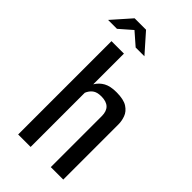

<svg xmlns="http://www.w3.org/2000/svg" viewBox="-277 -849 915 915"><g transform="rotate(45 180.0 -392.0)"><path d="M48 -629H132V-422Q147 -447 171.5 -460.5Q196 -474 237 -474Q286 -474 310.5 -458Q335 -442 343.5 -418.5Q352 -395 352 -373V0H268V-344Q268 -409 200 -409Q171 -409 155.5 -397Q140 -385 132 -365V0H48ZM-35 -689 49 -784H126L210 -689H151L88 -744L25 -689Z"/></g></svg>

Font: Smooch Sans SemiBold
Style: Bold
Weight: 600
Designer: Robert E. Leuschke
Foundry: Robert E. Leuschke
Version: Version 1.010; ttfautohint (v1.8.3)